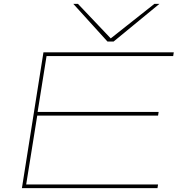

<svg xmlns="http://www.w3.org/2000/svg" viewBox="-20 -970 935 990"><path d="M93 0 204 -700H876L873 -681H220L174 -393H798L795 -374H172L115 -19H795L792 0ZM802 -950 566 -756H534L358 -950H382L551 -772L776 -950Z"/></svg>

Font: Georama Extra Expanded Thin
Style: Italic
Weight: 100
Width: 8
Italic angle: -9°
Designer: Jean-Baptiste Levee
Foundry: Production Type
Version: Version 1.000